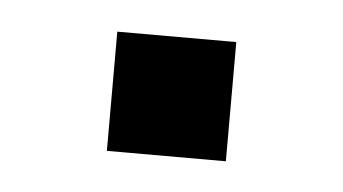

<svg xmlns="http://www.w3.org/2000/svg" viewBox="-26 -140 307 172"><g transform="rotate(5 127.5 -53.5)"><path d="M74.2 0V-107.2H181.2V0Z"/></g></svg>

Font: Chivo Medium
Style: Regular
Weight: 500
Designer: Hector Gatti
Foundry: Omnibus-Type
Version: Version 2.002